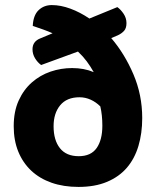

<svg xmlns="http://www.w3.org/2000/svg" viewBox="-20 -721 616 756"><path d="M418 -571Q471 -509 505.5 -428Q540 -347 540 -256Q540 -196 525 -146Q510 -96 479.5 -60.5Q449 -25 401.5 -5Q354 15 289 15Q230 15 183 -1.5Q136 -18 103 -49Q70 -80 52 -124Q34 -168 34 -224Q34 -282 53.5 -325Q73 -368 105.5 -396.5Q138 -425 179 -439Q220 -453 264 -453Q311 -453 349 -437Q336 -460 321.5 -479.5Q307 -499 287 -518L142 -465Q128 -475 118 -491.5Q108 -508 108 -527Q108 -558 139 -570L187 -590Q169 -598 149.5 -605Q130 -612 109 -619Q111 -661 132 -681Q153 -701 184 -701Q219 -701 257 -687Q295 -673 332 -648L442 -693Q455 -684 466.5 -667Q478 -650 478 -630Q478 -610 468.5 -599.5Q459 -589 444 -582ZM383 -226Q383 -247 381 -266Q379 -285 375 -302Q358 -319 337 -328.5Q316 -338 293 -338Q243 -338 217 -306.5Q191 -275 191 -224Q191 -169 216 -137.5Q241 -106 290 -106Q338 -106 360.5 -138Q383 -170 383 -226Z"/></svg>

Font: Baloo Thambi 2
Style: Bold
Weight: 700
Designer: Aadarsh Rajan and Ek Type
Foundry: Ek Type
Version: Version 1.640;hotconv 1.0.111;makeotfexe 2.5.65597; ttfautoh